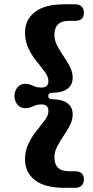

<svg xmlns="http://www.w3.org/2000/svg" viewBox="-20 -755 436 898"><path d="M206 -306Q206 -291 224 -291Q268.5 -291 294.2 -273Q320 -255 320 -219.5Q320 -194 307 -168.8Q294 -143.5 277 -118.8Q260 -94 247.2 -69.2Q234.5 -44.5 234.5 -19.5Q234.5 46 302.5 46H330.5Q372.5 46 372.5 85Q372.5 101 362.2 112.2Q352 123.5 330.5 123.5H283Q188.5 123.5 142.8 87Q97 50.5 97 -8Q97 -50.5 113.5 -84Q130 -117.5 151.8 -144.2Q173.5 -171 190 -193.2Q206.5 -215.5 206.5 -236Q206.5 -266.5 173.5 -266.5Q155.5 -266.5 144.5 -262Q133.5 -257.5 123.5 -253.2Q113.5 -249 99 -249Q75 -249 61.2 -266.2Q47.5 -283.5 47.5 -306Q47.5 -328 61.2 -345.5Q75 -363 99 -363Q113.5 -363 123.5 -358.5Q133.5 -354 144.5 -349.8Q155.5 -345.5 173.5 -345.5Q206.5 -345.5 206.5 -375.5Q206.5 -396 190 -418.2Q173.5 -440.5 151.8 -467.2Q130 -494 113.5 -527.5Q97 -561 97 -603.5Q97 -662 142.8 -698.5Q188.5 -735 283 -735H330.5Q352 -735 362.2 -724Q372.5 -713 372.5 -696Q372.5 -657.5 330.5 -657.5H302.5Q234.5 -657.5 234.5 -592Q234.5 -567 247.2 -542.2Q260 -517.5 277 -492.8Q294 -468 307 -443Q320 -418 320 -392.5Q320 -356.5 294.2 -338.8Q268.5 -321 224 -321Q206 -321 206 -306Z"/></svg>

Font: Fraunces 72pt SuperSoft
Style: Bold
Weight: 700
Version: Version 1.000;[0bf87f6ff]